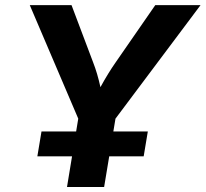

<svg xmlns="http://www.w3.org/2000/svg" viewBox="-20 -748 822 768"><path d="M248 0 293 -273.4 99.1 -727.5H266.1L351.6 -501Q361.3 -476.1 368.4 -451.9Q375.5 -427.7 381.8 -399.4Q397.5 -428.2 412.4 -452.4Q427.2 -476.6 444.3 -501L601.1 -727.5H782.2L441.9 -273.4L396.5 0ZM129.4 -122.6 146 -222.2H571.3L554.7 -122.6Z"/></svg>

Font: Inter
Style: Bold Italic
Weight: 700
Italic angle: -9.39999°
Designer: Rasmus Andersson
Foundry: rsms
Version: Version 4.001;git-9221beed3